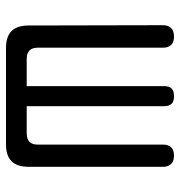

<svg xmlns="http://www.w3.org/2000/svg" viewBox="0 -600 600 640"><g transform="rotate(90 300.0 -280.0)"><path d="M140 0Q102 0 83.5 -18.5Q65 -37 65 -75L64 -522Q64 -541 73.5 -550.5Q83 -560 102 -560Q121 -560 130 -550.5Q139 -541 139 -523V-106Q139 -87 148.5 -78Q158 -69 176 -69H267V-526Q267 -544 275 -552Q283 -560 301 -560Q318 -560 326 -552Q334 -544 334 -526V-69H424Q443 -69 452.5 -78Q462 -87 462 -106V-523Q462 -541 471 -550.5Q480 -560 499 -560Q517 -560 526.5 -550.5Q536 -541 536 -523V-75Q536 -37 517.5 -18.5Q499 0 461 0Z"/></g></svg>

Font: Maple Mono Normal NL Light
Style: Regular
Weight: 300
Monospace: yes
Designer: subframe7536
Version: Version 7.000